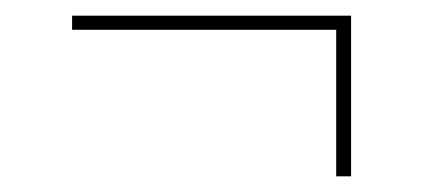

<svg xmlns="http://www.w3.org/2000/svg" viewBox="-20 -369 540 245"><path d="M409 -144V-331H72V-349H428V-144Z"/></svg>

Font: Zed Mono Thin
Style: Regular
Weight: 100
Monospace: yes
Designer: Belleve Invis
Foundry: Belleve Invis
Version: Version 1.0.0; ttfautohint (v1.8.4)